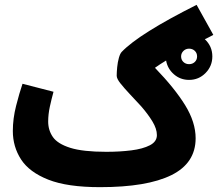

<svg xmlns="http://www.w3.org/2000/svg" viewBox="-20 -752 901 793"><path d="M393 21Q258 21 179.5 -10Q101 -41 67 -93.5Q33 -146 33 -211Q33 -262 46.5 -315Q60 -368 73 -406L201 -373Q193 -344 186 -312Q179 -280 179 -250Q179 -214 198.5 -186Q218 -158 270 -141.5Q322 -125 419 -125Q475 -125 522.5 -131Q570 -137 599 -152Q628 -167 628 -194Q628 -220 609.5 -250.5Q591 -281 563 -313Q539 -339 516 -363.5Q493 -388 477.5 -407.5Q462 -427 462 -439Q462 -454 464 -474.5Q466 -495 471 -513Q476 -531 483 -538Q555 -613 792 -732L861 -608Q843 -598 826 -590Q857 -561 857 -519Q857 -479 829 -450.5Q801 -422 761 -422Q725 -422 698.5 -445Q672 -468 666 -502Q641 -487 620 -472Q702 -387 745 -317Q788 -247 788 -181Q788 -78 687.5 -28.5Q587 21 393 21ZM761 -487Q775 -487 784.5 -496Q794 -505 794 -519Q794 -533 784.5 -542Q775 -551 761 -551Q747 -551 737.5 -541.5Q728 -532 728 -519Q728 -505 737.5 -496Q747 -487 761 -487Z"/></svg>

Font: Noto Sans Arabic UI Cn XBd
Style: Regular
Weight: 800
Width: 3
Designer: Monotype Design Team, Nadine Chahine and Nizar Qandah
Foundry: Monotype Imaging Inc.
Version: Version 2.010; ttfautohint (v1.8.4.7-5d5b)